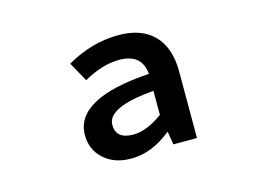

<svg xmlns="http://www.w3.org/2000/svg" viewBox="-58 -814 717 534"><g transform="rotate(-15 300.0 -547.5)"><path d="M262 -377Q214 -377 184 -404Q154 -431 154 -473Q154 -578 370 -592Q365 -651 300 -651Q251 -651 197 -620L166 -676Q239 -718 316 -718Q382 -718 417.5 -681.5Q453 -645 453 -576V-385H385L379 -422H377Q322 -377 262 -377ZM285 -440Q324 -440 370 -474V-543Q235 -532 235 -481Q235 -440 285 -440Z"/></g></svg>

Font: TypoPRO Source Code Pro
Style: Regular
Weight: 600
Monospace: yes
Designer: Paul D. Hunt, Teo Tuominen
Foundry: Adobe Systems Incorporated
Version: Version 2.010;PS 1.0;hotconv 1.0.84;makeotf.lib2.5.63406